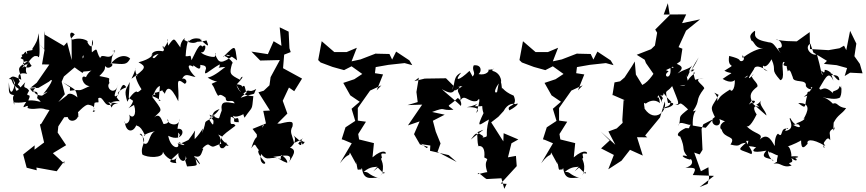

<svg xmlns="http://www.w3.org/2000/svg" viewBox="-20 -980 5420 1202"><path d="M226 -704 259 -669 243 -577 289 -576 210 -462 165 -426 221 -430 287 -469C314 -496 315 -472 251 -392C292 -417 280 -404 243 -381C166 -386 206 -447 188 -402C139 -449 192 -423 208 -437C150 -376 235 -441 212 -366C261 -321 221 -357 157 -351C186 -412 128 -358 162 -412C144 -444 120 -417 138 -465C55 -375 96 -409 55 -495C97 -428 72 -428 104 -470C74 -529 132 -524 150 -517C124 -547 168 -626 209 -633C170 -651 142 -656 109 -616C160 -581 165 -638 216 -628C230 -601 231 -667 222 -772C214 -722 206 -712 182 -674C194 -657 144 -674 128 -642C100 -628 125 -658 132 -562C103 -553 109 -545 138 -575C193 -580 125 -665 148 -659C159 -611 154 -597 178 -568C143 -531 90 -600 154 -596C68 -548 108 -547 113 -481C58 -506 62 -507 35 -485C73 -489 29 -454 124 -409C85 -473 94 -433 77 -474C64 -399 42 -371 35 -465C36 -407 30 -391 64 -385C80 -389 44 -383 73 -323C53 -353 62 -328 144 -342C96 -270 168 -345 152 -304C193 -288 225 -312 267 -295L290 -291L239 -206L230 -200L256 -88L196 -43L197 -70L125 -13L147 70L210 86L208 69L335 92L383 28L382 44L311 -21L394 -71L341 -150L345 -189L382 -246L476 -252C438 -278 450 -232 402 -256C408 -199 487 -225 467 -281C452 -253 510 -332 536 -324C610 -309 533 -266 573 -283C586 -307 557 -251 572 -336C598 -347 599 -323 595 -365C630 -385 631 -296 685 -330C624 -355 647 -337 720 -334C655 -327 698 -274 664 -336C747 -364 740 -324 710 -371C741 -426 744 -473 771 -434C701 -407 717 -380 726 -392C677 -351 703 -402 721 -453C698 -371 638 -432 665 -460C653 -496 694 -485 602 -504C648 -549 633 -552 639 -567C657 -535 713 -582 664 -585C763 -576 772 -573 795 -613C769 -639 712 -639 665 -568C690 -597 665 -613 701 -659C650 -664 694 -656 701 -666C671 -584 620 -657 607 -616C577 -661 598 -689 556 -653C554 -646 552 -722 561 -731C568 -679 543 -678 526 -719C544 -713 503 -753 434 -732C414 -742 411 -799 448 -765L428 -742L429 -604L400 -715L380 -693L261 -763L258 -786L257 -673ZM386 -390 366 -468 380 -501 428 -542 497 -600 498 -692C453 -597 523 -619 494 -657C516 -600 500 -622 418 -580C514 -508 495 -523 502 -532C594 -536 549 -562 518 -497C477 -518 495 -443 541 -441C453 -399 504 -425 418 -412C414 -446 437 -418 373 -465C456 -415 454 -428 466 -364C491 -349 420 -420 398 -382L345 -341Z M987 -349C953 -380 906 -378 953 -388C932 -431 911 -370 1006 -420C980 -414 1016 -400 1011 -390C1023 -434 1046 -451 1096 -346C1105 -442 1069 -508 1137 -455C1162 -469 1134 -498 1120 -485C1139 -529 1168 -502 1204 -498C1159 -540 1143 -591 1190 -562C1180 -594 1240 -513 1234 -574C1268 -570 1268 -563 1270 -552C1249 -489 1280 -534 1355 -577C1360 -540 1310 -556 1391 -561C1324 -507 1300 -499 1280 -494C1365 -442 1370 -492 1305 -455C1314 -443 1320 -433 1326 -416C1362 -340 1331 -418 1393 -368C1393 -324 1435 -369 1449 -333C1395 -342 1359 -352 1368 -288C1342 -225 1369 -231 1291 -262C1336 -189 1352 -191 1317 -265C1315 -196 1322 -178 1289 -233C1328 -273 1300 -276 1355 -298C1310 -234 1298 -268 1313 -245C1238 -202 1283 -236 1245 -147C1257 -204 1252 -164 1199 -109C1194 -177 1223 -185 1160 -104C1131 -90 1099 -71 1099 -90C1163 -66 1128 -67 1092 -84C1114 -47 1050 -41 1033 -130C1131 -80 1149 -193 1084 -171C1085 -141 1125 -147 1093 -116C1105 -168 1075 -140 1106 -237C1101 -179 1023 -201 1029 -235C1055 -191 961 -207 1004 -203C991 -229 982 -278 944 -244C997 -300 1006 -275 923 -387C932 -326 940 -428 981 -442L974 -350ZM813 -349C802 -301 746 -283 819 -323C839 -260 811 -232 789 -263C805 -208 753 -190 761 -222C766 -145 819 -149 835 -202C827 -180 852 -217 889 -129C866 -129 910 -152 950 -158C909 -141 918 -65 881 -82C875 -104 875 -152 854 -141C916 -96 854 -75 871 -13C900 8 1003 13 1000 -30C1012 0 1068 48 1088 1C1064 50 1109 42 1064 39C1027 31 1050 24 1097 -22C1090 18 1143 56 1143 -3C1156 61 1166 -3 1160 -8C1136 41 1133 -1 1151 62C1240 56 1205 58 1204 3C1258 75 1222 51 1195 -3C1241 12 1239 -21 1253 -49C1232 -39 1275 -84 1287 -74C1326 -48 1307 -69 1395 -88C1413 -78 1362 -21 1353 -74C1383 -131 1311 -153 1370 -126C1365 -119 1356 -111 1411 -69C1397 -58 1347 -108 1388 -39C1336 -115 1361 -123 1454 -193C1438 -223 1416 -173 1425 -249C1474 -236 1414 -214 1475 -215C1472 -271 1453 -211 1438 -256C1465 -233 1548 -285 1540 -305C1507 -295 1494 -277 1511 -243C1564 -321 1556 -281 1566 -378C1530 -380 1480 -387 1460 -448C1490 -397 1514 -368 1504 -394C1546 -435 1530 -391 1584 -423C1558 -374 1598 -407 1487 -368C1503 -389 1537 -400 1519 -411C1508 -450 1516 -459 1461 -403C1541 -455 1455 -450 1463 -453C1530 -522 1480 -499 1484 -480C1417 -514 1415 -518 1433 -582C1454 -585 1376 -649 1378 -624C1461 -707 1449 -695 1464 -602C1376 -672 1380 -611 1447 -636C1362 -576 1351 -583 1328 -637C1321 -651 1336 -653 1325 -625C1307 -618 1239 -640 1239 -654C1264 -640 1281 -718 1246 -688C1232 -712 1216 -679 1179 -603C1171 -647 1176 -625 1142 -628C1148 -732 1170 -745 1157 -716C1201 -768 1277 -715 1227 -739C1301 -670 1283 -697 1273 -727C1179 -702 1173 -742 1241 -735C1230 -748 1219 -680 1133 -730C1151 -755 1109 -728 1109 -683C1068 -738 1075 -754 1033 -694C1017 -767 1055 -733 1001 -674C991 -720 1018 -668 1000 -659C928 -673 908 -626 955 -606C901 -649 937 -611 864 -522C927 -591 919 -637 983 -644C968 -656 939 -577 931 -641C941 -640 927 -611 847 -590C901 -562 892 -551 803 -487C853 -584 805 -564 841 -501C819 -523 832 -472 866 -421C869 -425 842 -395 837 -406C827 -413 793 -376 777 -343C754 -420 770 -415 792 -467L786 -368Z M1627 -199C1640 -203 1616 -167 1587 -156C1591 -89 1587 -158 1553 -52C1591 -105 1566 -49 1634 -17C1601 -59 1567 -43 1640 37C1645 56 1597 45 1615 -16C1656 38 1671 -8 1737 16C1739 -31 1752 -54 1704 -15C1766 -21 1793 52 1771 37C1728 21 1745 17 1691 2C1761 -6 1822 -23 1786 41C1808 0 1853 -46 1784 -58C1781 -34 1856 -94 1814 -137C1831 -116 1856 -106 1876 -75C1900 -111 1886 -74 1864 -106C1871 -72 1866 -62 1847 -82C1888 -132 1893 -116 1821 -85C1809 -138 1791 -152 1811 -188C1816 -217 1815 -227 1733 -206H1716L1779 -269L1750 -349L1789 -432L1822 -409L1871 -488L1752 -553L1759 -638L1800 -654L1792 -678L1787 -782L1731 -809L1742 -693L1693 -722L1657 -641L1554 -657L1609 -601L1732 -604L1674 -497L1667 -446L1631 -412L1598 -402L1670 -288L1628 -286L1645 -207L1561 -173L1592 -133L1615 -165Z M2384 108C2399 66 2337 155 2373 105C2390 30 2354 19 2371 7C2363 -23 2367 -20 2394 -18C2402 -24 2381 -54 2312 5L2321 -84L2228 -107L2207 -237L2217 -132L2271 -218L2220 -225V-304L2297 -413L2368 -446L2338 -414L2378 -514L2326 -522L2312 -536L2324 -496L2332 -560L2412 -574L2513 -585L2561 -572L2543 -602L2460 -657L2435 -607L2418 -642L2335 -644L2333 -645L2237 -608L2181 -596L2214 -681L2150 -654H2073L1994 -722L1972 -604L1987 -589L2062 -561L2134 -541L2181 -565L2248 -517L2198 -484L2129 -461L2173 -383L2232 -343L2181 -299L2204 -223L2143 -183L2119 -108L2132 -104L2182 -83L2108 42C2169 -36 2164 13 2172 -35C2158 -44 2173 -20 2211 49C2208 -6 2215 95 2223 82C2283 77 2223 91 2246 73C2258 169 2325 118 2359 138C2274 112 2298 96 2257 96C2300 58 2333 68 2343 63L2317 93L2345 69Z M3152 171 3115 169 3215 60 3210 -4 3160 5 3182 -83 3225 -107 3133 -146 3131 -95 3055 -214 3100 -249 3133 -285C3159 -334 3194 -333 3209 -328C3228 -340 3231 -323 3169 -289C3144 -328 3229 -305 3196 -381C3123 -411 3124 -445 3123 -421C3113 -527 3101 -456 3092 -404C3077 -392 3066 -413 3114 -473C3120 -449 3125 -521 3064 -536C3052 -556 3108 -549 3036 -543C3047 -539 3026 -506 2976 -516C2997 -532 2996 -577 2946 -571C2928 -535 2973 -522 2926 -492C2962 -475 2915 -538 2920 -537C2850 -471 2822 -471 2867 -525C2812 -501 2834 -455 2808 -415L2819 -443L2772 -490L2639 -488L2574 -472L2602 -494L2587 -404L2595 -341L2531 -322L2623 -325L2534 -195L2607 -220L2572 -140L2609 -76L2660 -60L2651 -53L2616 -80L2634 -75L2674 -69L2672 -36L2789 -9L2839 34L2719 -29L2738 -82L2708 -156L2690 -224L2764 -262L2685 -279C2780 -315 2730 -285 2819 -293C2771 -331 2783 -304 2845 -366C2862 -362 2874 -327 2864 -317C2858 -328 2759 -408 2746 -422C2845 -365 2804 -440 2875 -440C2788 -382 2840 -440 2865 -442C2815 -398 2887 -395 2854 -330C2882 -413 2909 -332 2966 -348C3001 -379 2952 -357 3005 -348C2997 -398 3002 -339 2977 -371C2994 -353 2953 -258 2965 -276C2992 -311 2924 -309 2903 -309C2981 -321 3005 -365 2952 -315C3042 -309 3030 -342 2999 -316C3001 -239 3051 -233 3011 -280C2956 -165 2983 -201 3041 -232C3010 -121 3050 -127 3002 -119C3000 -138 3030 -109 2968 -152C3034 -179 3009 -175 2927 -106C2987 -189 2959 -115 2975 -67C2945 -51 3023 -103 3012 6C3058 26 2998 9 3033 104C3054 86 2976 112 2971 110C2972 89 3010 135 3027 141L3119 136L3137 202Z M3644 108C3659 66 3597 155 3633 105C3650 30 3614 19 3631 7C3623 -23 3627 -20 3654 -18C3662 -24 3641 -54 3572 5L3581 -84L3488 -107L3467 -237L3477 -132L3531 -218L3480 -225V-304L3557 -413L3628 -446L3598 -414L3638 -514L3586 -522L3572 -536L3584 -496L3592 -560L3672 -574L3773 -585L3821 -572L3803 -602L3720 -657L3695 -607L3678 -642L3595 -644L3593 -645L3497 -608L3441 -596L3474 -681L3410 -654H3333L3254 -722L3232 -604L3247 -589L3322 -561L3394 -541L3441 -565L3508 -517L3458 -484L3389 -461L3433 -383L3492 -343L3441 -299L3464 -223L3403 -183L3379 -108L3392 -104L3442 -83L3368 42C3429 -36 3424 13 3432 -35C3418 -44 3433 -20 3471 49C3468 -6 3475 95 3483 82C3543 77 3483 91 3506 73C3518 169 3585 118 3619 138C3534 112 3558 96 3517 96C3560 58 3593 68 3603 63L3577 93L3605 69Z M4410 171 4419 136 4415 67 4368 92 4326 -25 4360 -13 4378 -42 4372 -172 4383 -202 4445 -234 4398 -180 4317 -194C4312 -310 4369 -292 4318 -283C4371 -362 4325 -343 4389 -427C4386 -448 4306 -488 4384 -490C4289 -482 4294 -447 4340 -456C4321 -510 4316 -537 4331 -523C4254 -465 4297 -439 4235 -442C4321 -455 4277 -460 4280 -513C4284 -463 4289 -560 4327 -543C4288 -509 4315 -559 4354 -621C4303 -512 4274 -511 4313 -570C4294 -546 4268 -550 4222 -520C4273 -563 4245 -571 4165 -600C4218 -532 4190 -564 4177 -555C4187 -469 4119 -503 4166 -533C4125 -559 4086 -525 4109 -578C4079 -530 4047 -471 4001 -448L3961 -513L3954 -595L3936 -565L3890 -495L3862 -471L3827 -464L3814 -383L3817 -385L3893 -352L3884 -353L3876 -230L3878 -211L3841 -176L3789 -157L3832 -74L3740 -157L3797 -101L3743 -51L3823 -10L3788 80L3871 26L3924 -42L4004 -6L3968 -121L4032 -120L4019 -132L4112 -245L4142 -345C4159 -271 4063 -205 4006 -316C4030 -266 3997 -357 4022 -331C4059 -359 4092 -352 4111 -334C4106 -405 4083 -344 4102 -384C4138 -320 4116 -342 4156 -280C4083 -392 4164 -340 4109 -389C4135 -367 4141 -395 4130 -431C4116 -452 4105 -416 4183 -342C4164 -322 4192 -325 4125 -301C4192 -303 4223 -345 4162 -335C4140 -434 4148 -389 4188 -441C4230 -333 4238 -329 4207 -323C4253 -317 4214 -369 4308 -275C4302 -305 4299 -344 4300 -305C4207 -233 4252 -261 4228 -192C4228 -236 4300 -184 4306 -203C4283 -168 4307 -179 4272 -178C4184 -135 4245 -119 4237 -128C4276 -40 4242 -54 4282 -2C4236 -16 4250 8 4302 20C4297 -1 4345 52 4271 70C4332 71 4344 67 4317 116L4450 121L4360 191ZM4016 -606 4024 -585 4072 -516 4094 -515 4187 -559 4240 -597 4252 -675 4228 -685 4275 -788 4363 -859 4250 -835 4276 -890 4135 -889 4161 -960 4173 -886 4082 -795 4094 -775 4080 -695 4056 -672 3966 -637Z M4685 -349C4732 -356 4685 -319 4692 -335C4667 -384 4680 -405 4721 -437C4733 -461 4661 -500 4698 -514C4650 -466 4669 -500 4700 -547C4707 -575 4746 -565 4786 -534C4709 -560 4810 -610 4761 -602C4741 -569 4771 -535 4810 -609C4846 -530 4797 -555 4865 -478C4900 -485 4867 -574 4884 -592C4912 -596 4845 -559 4932 -568C4917 -580 4892 -595 4912 -533C4927 -561 4940 -498 4943 -497C4945 -455 5033 -490 5025 -441C5038 -417 5073 -417 5055 -430C5081 -452 5053 -402 5012 -374C5103 -399 5023 -427 5035 -386C5012 -319 5037 -288 4977 -335C5060 -337 5038 -282 5010 -234C5036 -257 5022 -188 5027 -250C5005 -248 5047 -236 4963 -207C4993 -202 5005 -164 4945 -198C5003 -211 4964 -170 4928 -240C4907 -248 4973 -170 4894 -160C4898 -161 4905 -190 4915 -172C4859 -191 4886 -108 4851 -143C4839 -138 4828 -103 4831 -66C4818 -80 4792 -160 4736 -106C4764 -147 4705 -136 4652 -192C4671 -172 4707 -244 4717 -264C4701 -285 4686 -328 4733 -311C4700 -345 4707 -301 4745 -351C4725 -326 4777 -286 4778 -257L4685 -338L4668 -325ZM5138 -580 5218 -572 5283 -554 5268 -504 5302 -525 5380 -521 5363 -580 5329 -628 5341 -707 5302 -787 5278 -666 5264 -694 5236 -678 5167 -666 5051 -673 5049 -779 4968 -721C4861 -722 4874 -730 4837 -730C4866 -741 4893 -678 4858 -680C4849 -680 4849 -673 4867 -647C4820 -705 4823 -717 4780 -715C4803 -716 4790 -715 4762 -722C4679 -742 4718 -781 4704 -787C4666 -758 4677 -747 4684 -726C4705 -722 4707 -663 4771 -683C4742 -674 4705 -674 4629 -618C4619 -660 4659 -599 4619 -597C4599 -603 4631 -608 4545 -630C4529 -538 4606 -594 4515 -537C4566 -509 4584 -543 4504 -486C4554 -455 4584 -470 4590 -497C4604 -469 4560 -447 4662 -507C4653 -482 4608 -498 4577 -516C4591 -425 4559 -396 4551 -420C4467 -368 4491 -367 4469 -348C4484 -387 4418 -418 4479 -386C4436 -301 4417 -323 4463 -233C4471 -267 4464 -253 4441 -236C4427 -185 4504 -178 4484 -234C4447 -235 4475 -148 4482 -235C4601 -189 4512 -208 4549 -224C4494 -228 4477 -179 4498 -169C4513 -108 4593 -134 4553 -75C4626 -57 4595 -82 4650 -86C4590 -33 4608 -49 4684 -15C4702 -37 4646 -76 4646 -122C4604 -112 4671 -114 4646 -180C4598 -100 4649 -94 4665 -99C4656 -50 4663 -73 4714 -57C4690 -43 4674 -17 4778 -37C4724 21 4820 5 4822 29C4782 0 4782 -58 4801 -20C4787 -45 4865 13 4852 -15C4824 87 4883 2 4822 46C4868 32 4879 77 4936 56C4893 28 4958 52 4935 11C4975 -4 4982 48 4935 10C4991 9 4994 -7 4926 0C4945 21 4929 -66 4911 -64C4928 -66 5008 -104 4995 -103C4995 -34 5018 -60 5036 -80C5028 -103 5057 -119 5147 -66C5108 -122 5165 -106 5130 -109C5175 -106 5080 -147 5138 -67C5150 -33 5119 -69 5146 -98C5176 -144 5181 -64 5176 -131C5166 -177 5204 -166 5208 -190C5193 -131 5198 -184 5199 -212C5226 -264 5250 -264 5277 -303C5219 -309 5226 -343 5194 -331C5131 -395 5116 -355 5136 -370C5155 -367 5213 -352 5239 -370C5251 -397 5246 -405 5249 -448C5244 -406 5250 -435 5236 -441C5230 -398 5165 -423 5208 -382C5134 -468 5121 -396 5109 -428C5157 -510 5168 -533 5198 -475C5168 -562 5184 -494 5201 -539C5180 -490 5151 -534 5156 -512C5197 -506 5231 -520 5235 -479C5220 -467 5189 -540 5143 -543C5144 -495 5105 -576 5131 -511C5120 -513 5122 -544 5094 -641C5066 -624 5009 -680 5053 -707L5072 -651L5157 -599Z"/></svg>

Font: Hussar Lance
Style: Regular
Weight: 700
Foundry: Cannot Into Space Fonts, PlusOne Fonts
Version: Version 2.27